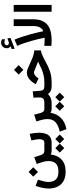

<svg xmlns="http://www.w3.org/2000/svg" viewBox="1098 -2046 1214 3450"><g transform="rotate(-90 1705.0 -321.0)"><path d="M340.3 -414.6 424.8 -330.1 340.3 -245.6 255.9 -330.1ZM346.2 121.6Q418.5 121.6 460 98.4Q501.5 75.2 518.8 35.4Q536.1 -4.4 536.1 -53.2Q536.1 -106.9 519.5 -162.8Q502.9 -218.8 483.4 -267.1L604.5 -313L643.6 -194.8Q651.9 -168 669.9 -149.7Q688 -131.3 721.7 -131.3H741.2V0H723.6Q700.2 0 684.1 -3.9Q668 -7.8 653.8 -18.6Q641.1 104.5 564 177.7Q486.8 251 346.2 251Q240.7 251 173.6 211.2Q106.4 171.4 74.5 103Q42.5 34.7 42.5 -50.3Q42.5 -106.9 55.2 -167.7Q67.9 -228.5 90.3 -288.6L201.2 -245.6Q184.1 -195.3 172.4 -146.5Q160.6 -97.7 160.6 -54.2Q160.6 -6.3 177.5 33.7Q194.3 73.7 234.9 97.7Q275.4 121.6 346.2 121.6Z M860.4 0H721.7V-131.3H860.4Q899.9 -131.3 914.3 -155.3Q928.7 -179.2 928.7 -216.3Q928.7 -249.5 921.4 -288.3Q914.1 -327.1 905.8 -364.3L1025.4 -395Q1034.7 -350.6 1040 -306.9Q1045.4 -263.2 1045.4 -223.6Q1045.4 -159.7 1028.3 -109.1Q1011.2 -58.6 970.7 -29.3Q930.2 0 860.4 0ZM932.1 65.4 1013.2 145.5 932.1 226.6 852.1 145.5ZM768.1 65.4 849.1 145.5 768.1 226.6 688 145.5Z M1479.5 0Q1455.6 0 1435.8 -5.4Q1416 -10.7 1402.8 -19Q1385.3 89.8 1312 165.3Q1238.8 240.7 1109.4 265.6L1064.5 145.5Q1172.9 122.1 1231.7 71.8Q1290.5 21.5 1290.5 -75.7Q1290.5 -119.6 1277.6 -173.1Q1264.6 -226.6 1248.5 -274.4L1369.6 -314.5L1397.9 -205.6Q1406.2 -172.4 1423.8 -151.9Q1441.4 -131.3 1474.1 -131.3H1493.2V0Z M1473.6 -131.3H1581.1Q1636.2 -131.3 1657.7 -151.4Q1679.2 -171.4 1679.2 -222.2Q1679.2 -249.5 1678 -275.4Q1676.8 -301.3 1674.3 -326.7L1788.6 -340.3L1798.3 -205.6Q1800.8 -167 1820.1 -149.2Q1839.4 -131.3 1880.4 -131.3H1890.6V0H1879.4Q1829.6 0 1795.2 -18.1Q1760.7 -36.1 1738.8 -65.4Q1710 -34.2 1668.7 -17.1Q1627.4 0 1581.1 0H1473.6ZM1684.1 65.4 1765.1 145.5 1684.1 226.6 1604 145.5ZM1520 65.4 1601.1 145.5 1520 226.6 1439.9 145.5Z M2174.8 -676.8 2259.3 -592.3 2174.8 -507.8 2090.3 -592.3ZM1870.6 -131.3H1953.6Q2019.5 -131.3 2076.9 -144.3Q2134.3 -157.2 2193.1 -182.4Q2252 -207.5 2321.8 -243.7Q2248 -271 2196.5 -294.2Q2145 -317.4 2127.4 -317.4Q2100.6 -317.4 2078.9 -300.8Q2057.1 -284.2 2042.5 -265.1L2019 -235.8L1916.5 -285.6L1935.5 -316.9Q1969.2 -372.1 2016.8 -408.4Q2064.5 -444.8 2127.9 -444.8Q2154.3 -444.8 2190.2 -431.6Q2226.1 -418.5 2267.6 -398.9Q2309.1 -379.4 2353.3 -359.9Q2397.5 -340.3 2441.2 -326.9Q2484.9 -313.5 2524.4 -312.5V-192.4Q2490.7 -188 2461.2 -177Q2431.6 -166 2397.7 -148.4Q2363.8 -130.9 2316.9 -106Q2254.4 -72.8 2198.2 -48.8Q2142.1 -24.9 2082.8 -12.5Q2023.4 0 1952.1 0H1870.6Z M2598.6 -736.8Q2582 -750.5 2572.8 -766.4Q2563.5 -782.2 2563.5 -809.1Q2563.5 -852.5 2593.5 -880.4Q2623.5 -908.2 2662.1 -908.2Q2682.1 -908.2 2696 -903.8Q2710 -899.4 2724.6 -891.1L2725.1 -835Q2697.3 -849.1 2668.9 -849.1Q2649.4 -849.1 2632.6 -837.4Q2615.7 -825.7 2615.7 -802.7Q2616.2 -789.1 2628.9 -777.3Q2641.6 -765.6 2667.5 -769Q2668.5 -769 2671.4 -770L2740.7 -795.4L2748.5 -740.2L2555.7 -664.1L2547.4 -717.3ZM2706.1 0Q2681.2 0 2656.5 -1.7Q2631.8 -3.4 2606 -5.4V-131.3Q2669.4 -126 2715.8 -126Q2727.1 -126 2736.1 -126Q2745.1 -126 2752 -126.5Q2752 -126.5 2745.8 -157Q2739.7 -187.5 2727.5 -239Q2715.3 -290.5 2697.8 -354.5Q2680.2 -418.5 2657 -486.8Q2633.8 -555.2 2605.5 -618.7L2717.3 -667.5Q2745.6 -601.1 2769.3 -529.1Q2793 -457 2811.5 -389.6Q2830.1 -322.3 2842.8 -268.1Q2855.5 -213.9 2862.3 -181.9Q2869.1 -149.9 2869.1 -149.9Q2914.6 -168 2938.2 -212.9Q2961.9 -257.8 2961.9 -337.9V-682.1H3083.5V-333Q3083.5 -228 3051.3 -162.4Q3019 -96.7 2965.1 -61.5Q2911.1 -26.4 2843.8 -13.2Q2776.4 0 2706.1 0Z M3341.8 -682.1V-0.5H3219.7V-682.1Z"/></g></svg>

Font: Vazirmatn FD
Style: Bold
Weight: 700
Designer: Saber Rastikerdar
Foundry: Saber Rastikerdar
Version: Version 33.001